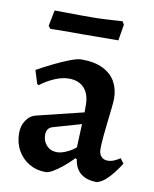

<svg xmlns="http://www.w3.org/2000/svg" viewBox="-77 -713 630 785"><g transform="rotate(10 237.5 -321.0)"><path d="M379 12Q336 12 311.5 -8Q287 -28 282 -66L276 -69Q255 -47 234 -30Q213 -13 195 -2.5Q177 8 165 8Q127 8 96.5 -10Q66 -28 48.5 -59.5Q31 -91 31 -131Q31 -161 46.5 -184Q62 -207 88 -213L280 -260V-290Q280 -335 257.5 -360Q235 -385 194 -385Q166 -385 134.5 -371.5Q103 -358 76 -337L69 -341L52 -396Q81 -412 116 -429.5Q151 -447 182.5 -459Q214 -471 230 -471Q285 -471 320 -453.5Q355 -436 372 -406Q389 -376 389 -336Q389 -324 386 -296Q383 -268 379 -235Q375 -202 372.5 -172Q370 -142 370 -124Q370 -104 380 -93Q390 -82 407 -82Q421 -82 435.5 -88.5Q450 -95 458 -101L473 -81Q463 -65 448 -45Q433 -25 415.5 -9Q398 7 379 12ZM197 -80Q213 -80 235 -89.5Q257 -99 274 -114L278 -211L163 -178Q137 -171 137 -142Q137 -116 153.5 -98Q170 -80 197 -80ZM83 -572 74 -583 87 -649Q87 -649 102.5 -649Q118 -649 142 -648.5Q166 -648 192.5 -648Q219 -648 241 -648Q266 -648 295.5 -649.5Q325 -651 346.5 -652.5Q368 -654 368 -654L376 -641L365 -574L224 -573Q195 -573 162 -573Q129 -573 106 -572.5Q83 -572 83 -572Z"/></g></svg>

Font: Alegreya SemiBold
Style: Regular
Weight: 600
Designer: Juan Pablo del Peral
Foundry: Huerta Tipografica
Version: Version 2.009